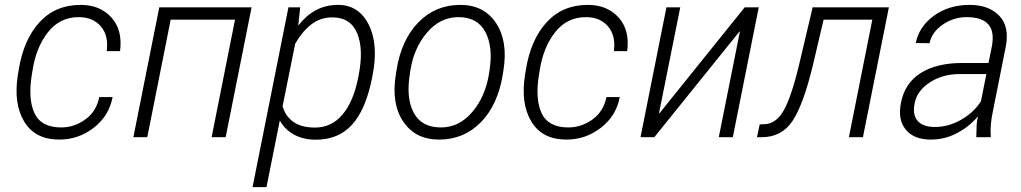

<svg xmlns="http://www.w3.org/2000/svg" viewBox="-20 -558 4154 781"><path d="M229 -39.6Q281.7 -39.6 326.9 -72Q372.1 -104.5 383.8 -163.1H438Q423.8 -86.9 361.6 -38.6Q299.3 9.8 221.2 9.8Q122.6 9.8 78.4 -63.5Q34.2 -136.7 52.7 -253.9L56.2 -274.4Q75.7 -396.5 140.4 -467.3Q205.1 -538.1 308.1 -538.1Q387.2 -538.1 433.3 -486.8Q479.5 -435.5 468.3 -350.1H414.1Q422.4 -413.6 390.1 -450.9Q357.9 -488.3 300.3 -488.3Q223.6 -488.3 175.5 -427.5Q127.4 -366.7 112.8 -274.4L109.4 -253.9Q93.3 -155.3 120.4 -97.4Q147.5 -39.6 229 -39.6Z M897.9 0H840.8L936 -478H674.3L579.1 0H522.5L627.9 -528.3H1003.4Z M1493.2 -239.7Q1467.3 -110.8 1411.6 -50.3Q1356 10.3 1264.6 10.3Q1214.4 10.3 1176.8 -10Q1139.2 -30.3 1118.2 -67.9L1064 203.1H1007.3L1153.3 -528.3H1201.2L1193.4 -456.1L1194.3 -455.1Q1225.1 -495.1 1265.1 -516.6Q1305.2 -538.1 1355 -538.1Q1439.9 -538.1 1480.2 -457Q1520.5 -376 1495.1 -250ZM1438.5 -250Q1460 -357.9 1432.9 -422.6Q1405.8 -487.3 1332 -487.3Q1282.2 -487.3 1245.1 -457.8Q1208 -428.2 1180.7 -379.9L1129.4 -125.5Q1141.6 -84.5 1174.1 -61.8Q1206.5 -39.1 1261.2 -39.1Q1328.6 -39.1 1373 -91.8Q1417.5 -144.5 1436.5 -239.7Z M1592.8 -272Q1612.3 -395.5 1681.6 -466.8Q1751 -538.1 1852.5 -538.1Q1949.2 -538.1 1998 -463.9Q2046.9 -389.6 2027.8 -272L2025.4 -255.9Q2005.4 -131.8 1936.3 -61Q1867.2 9.8 1766.1 9.8Q1668.9 9.8 1619.9 -64Q1570.8 -137.7 1590.3 -255.9ZM1647 -255.9Q1631.3 -158.7 1663.1 -99.1Q1694.8 -39.6 1773.9 -39.6Q1847.2 -39.6 1900.4 -101.6Q1953.6 -163.6 1968.8 -255.9L1971.2 -272Q1986.3 -367.7 1954.3 -428Q1922.4 -488.3 1844.7 -488.3Q1770.5 -488.3 1717 -425.5Q1663.6 -362.8 1649.4 -272Z M2292 -39.6Q2344.7 -39.6 2389.9 -72Q2435.1 -104.5 2446.8 -163.1H2501Q2486.8 -86.9 2424.6 -38.6Q2362.3 9.8 2284.2 9.8Q2185.5 9.8 2141.4 -63.5Q2097.2 -136.7 2115.7 -253.9L2119.1 -274.4Q2138.7 -396.5 2203.4 -467.3Q2268.1 -538.1 2371.1 -538.1Q2450.2 -538.1 2496.3 -486.8Q2542.5 -435.5 2531.2 -350.1H2477.1Q2485.4 -413.6 2453.1 -450.9Q2420.9 -488.3 2363.3 -488.3Q2286.6 -488.3 2238.5 -427.5Q2190.4 -366.7 2175.8 -274.4L2172.4 -253.9Q2156.2 -155.3 2183.3 -97.4Q2210.4 -39.6 2292 -39.6Z M3009.3 -528.3H3066.4L2960.9 0H2903.8L2989.7 -429.7L2988.3 -430.2L2641.6 0H2585.4L2690.9 -528.3H2747.1L2660.6 -97.2L2662.1 -96.7Z M3595.7 -528.3 3490.2 0H3433.1L3528.3 -478H3330.1L3287.1 -294.9Q3248 -132.3 3203.9 -66.2Q3159.7 0 3079.1 0H3059.1L3070.3 -52.2L3087.4 -52.7Q3133.8 -52.7 3165.5 -104.7Q3197.3 -156.7 3230.5 -294.9L3285.6 -528.3Z M3951.2 0Q3952.1 -37.6 3952.9 -51Q3953.6 -64.5 3957.5 -82L3956.1 -82.5Q3921.9 -42.5 3872.6 -16.4Q3823.2 9.8 3766.1 9.8Q3697.3 9.8 3664.1 -31Q3630.9 -71.8 3645 -140.6Q3660.6 -220.2 3725.3 -261Q3790 -301.8 3894 -301.8H4001L4014.2 -367.2Q4026.4 -428.7 4000.5 -458.5Q3974.6 -488.3 3912.1 -488.3Q3858.4 -488.3 3814.2 -457.5Q3770 -426.8 3761.2 -382.3L3705.1 -382.8Q3718.3 -449.7 3778.8 -493.9Q3839.4 -538.1 3924.3 -538.1Q4002.4 -538.1 4044.9 -493.7Q4087.4 -449.2 4070.8 -366.2L4019 -106.4Q4012.7 -76.7 4010.5 -51.8Q4008.3 -26.9 4010.3 0ZM3783.2 -41.5Q3837.9 -41.5 3889.4 -70.8Q3940.9 -100.1 3970.2 -146L3992.2 -256.8H3883.8Q3814.5 -256.8 3762.5 -222.9Q3710.4 -189 3700.7 -138.7Q3690.9 -92.3 3712.2 -66.9Q3733.4 -41.5 3783.2 -41.5Z"/></svg>

Font: Franko
Style: Light Italic
Weight: 300
Designer: Google
Version: Version 1.200310; 2013